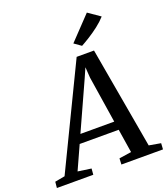

<svg xmlns="http://www.w3.org/2000/svg" viewBox="-241 -1112 1075 1232"><g transform="rotate(-20 296.0 -496.0)"><path d="M-67.5 0 -63.5 -41.5 4.5 -54 339.5 -747.5H458L579.5 -55.5L659.5 -41.5L657 0H373L375 -41.5L458.5 -54L433 -215.5H166.5L93.5 -54.5L184.5 -41.5L181 0ZM193 -274.5H424L374.5 -592.5L369.5 -665.5L339.5 -597.5ZM396.5 -802 349 -835.5 498 -992 579 -936Q555 -909 521.8 -883.2Q488.5 -857.5 455 -836.5Q421.5 -815.5 396.5 -802Z"/></g></svg>

Font: Merriweather Light 18pt Medium
Style: Italic
Weight: 500
Italic angle: -7.8°
Version: Version 2.101